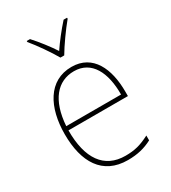

<svg xmlns="http://www.w3.org/2000/svg" viewBox="-188 -859 858 965"><g transform="rotate(-30 240.5 -376.5)"><path d="M229 -606H251C276 -649 323 -715 358 -757V-763H338C302 -723 267 -678 240 -638C214 -678 176 -727 143 -763H124V-757C156 -719 204 -650 229 -606ZM253 -538C119 -538 55 -416 55 -261C55 -100 119 10 266 10C322 10 365 -1 407 -23V-51C355 -24 319 -15 266 -15C144 -15 80 -105 81 -269H426V-295C426 -427 377 -538 253 -538ZM253 -513C355 -513 401 -420 400 -293H82C92 -438 157 -513 253 -513Z"/></g></svg>

Font: Noto Sans Gujarati SemiCondensed Thin
Style: Regular
Weight: 100
Width: 4
Designer: Jelle Bosma - Monotype Design Team, Universal Thirst
Foundry: Monotype Imaging Inc.
Version: Version 2.106